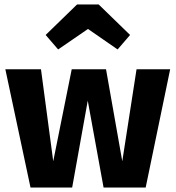

<svg xmlns="http://www.w3.org/2000/svg" viewBox="-20 -842 789 862"><path d="M241 -620 185 -685 326 -822H423L564 -685L508 -620L375 -712ZM744 -531 634 0H445L374 -390L304 0H117L4 -531H164L219 -118L302 -531H456L529 -118L593 -531Z"/></svg>

Font: FiraGO
Style: Bold
Weight: 700
Designer: bBox Type
Foundry: bBox Type GmbH
Version: Version 1.001;PS 001.001;hotconv 1.0.88;makeotf.lib2.5.64775